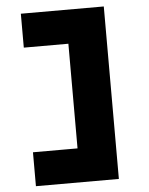

<svg xmlns="http://www.w3.org/2000/svg" viewBox="-59 -748 768 987"><g transform="rotate(-5 325.0 -255.0)"><path d="M86 190V15H322L316 23V-537L326 -525H86V-700H514V190Z"/></g></svg>

Font: Lexend Tera ExtraBold
Style: Regular
Weight: 800
Designer: Bonnie Shaver-Troup, Thomas Jockin
Foundry: Lexend
Version: Version 1.007